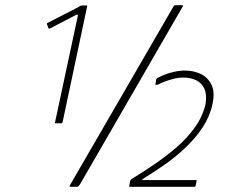

<svg xmlns="http://www.w3.org/2000/svg" viewBox="-20 -720 922 740"><path d="M254 0Q248 0 248.5 -2.5Q249 -5 250 -7L648 -694Q651 -699 652.5 -699.5Q654 -700 658 -700H680Q684 -700 685 -698Q686 -696 682 -691L288 -9Q285 -5 282.5 -2.5Q280 0 276 0ZM194 -245Q191 -245 192 -248L280 -659Q281 -666 274 -663L172 -610Q169 -608 167 -611L161 -627Q160 -629 162 -631L279 -691Q283 -694 288 -696.5Q293 -699 296 -699H313Q317 -699 316 -696L221 -248Q220 -246 219 -245.5Q218 -245 217 -245ZM481 0Q479 0 478 -1Q477 -2 478 -3L482 -24Q483 -26 484 -27.5Q485 -29 487 -30Q527 -54 572.5 -85Q618 -116 659.5 -151.5Q701 -187 731 -229Q761 -271 772 -318Q778 -355 768 -377.5Q758 -400 736.5 -410.5Q715 -421 688 -421Q667 -421 648 -416Q629 -411 613.5 -405Q598 -399 591 -395Q577 -390 579 -395L582 -413Q583 -416 584.5 -417.5Q586 -419 590 -421Q597 -425 613 -431.5Q629 -438 650 -443Q671 -448 694 -448Q726 -448 753.5 -435Q781 -422 795 -393.5Q809 -365 799 -319Q789 -272 761.5 -230Q734 -188 695.5 -151.5Q657 -115 614 -85Q571 -55 530 -30Q528 -28 528 -27Q528 -26 530 -26H735Q739 -26 738 -23L734 -4Q733 -1 732.5 -0.5Q732 0 730 0Z"/></svg>

Font: Glory ExtraLight
Style: Italic
Weight: 250
Italic angle: -12°
Version: Version 1.011